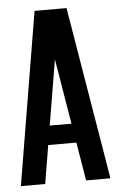

<svg xmlns="http://www.w3.org/2000/svg" viewBox="-50 -694 441 730"><g transform="rotate(-5 171.0 -329.5)"><path d="M170.9 -468.8 129.4 -219.7H212.4ZM117.2 -146.5 92.8 0H0L109.9 -659.2H231.9L341.8 0H249L224.6 -146.5Z"/></g></svg>

Font: Alegre Sans
Style: Regular
Weight: 400
Width: 3
Designer: GrandChaos9000
Version: Version 1.2.6 - August 1, 2014